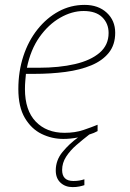

<svg xmlns="http://www.w3.org/2000/svg" viewBox="-20 -558 531 785"><path d="M239 10Q192 10 150 -10.5Q108 -31 81.5 -76Q55 -121 55 -194Q55 -266 75.5 -328.5Q96 -391 133.5 -438Q171 -485 220 -511.5Q269 -538 326 -538Q382 -538 416.5 -506Q451 -474 451 -424Q451 -375 425 -342.5Q399 -310 353.5 -291Q308 -272 248 -264Q188 -256 120 -256H86Q85 -245 83.5 -228Q82 -211 82 -194Q82 -107 126 -61Q170 -15 244 -15Q287 -15 321 -26.5Q355 -38 379 -48V-22Q365 -14 345 -8Q318 13 292.5 35Q267 57 250.5 82.5Q234 108 234 137Q234 182 280 182Q294 182 305 180Q316 178 325 175V199Q316 202 304 204.5Q292 207 277 207Q247 207 227.5 189Q208 171 208 139Q208 97 235.5 63.5Q263 30 299 4Q268 10 239 10ZM138 -281Q222 -281 286.5 -296Q351 -311 387.5 -342.5Q424 -374 424 -423Q424 -462 398 -487.5Q372 -513 322 -513Q274 -513 226 -485.5Q178 -458 141.5 -406.5Q105 -355 90 -281Z"/></svg>

Font: Noto Sans Thin
Style: Italic
Weight: 100
Italic angle: -12°
Designer: Monotype Design Team
Foundry: Monotype Imaging Inc.
Version: Version 2.013; ttfautohint (v1.8.4.7-5d5b)